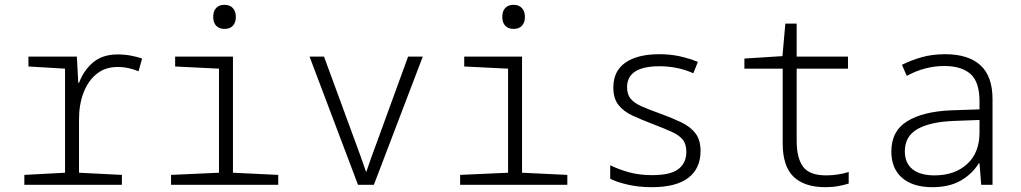

<svg xmlns="http://www.w3.org/2000/svg" viewBox="-20 -767 4240 797"><path d="M81 0V-41L250 -50V-482L98 -491V-532H299L305 -423H308Q328 -476 367 -508.5Q406 -541 468 -541Q498 -541 524 -536Q550 -531 570 -524L555 -471Q537 -479 514.5 -484Q492 -489 468 -489Q417 -489 381.5 -460.5Q346 -432 327 -383Q308 -334 308 -271V-50L486 -41V0Z M912 -647Q890 -647 877.5 -660Q865 -673 865 -697Q865 -720 877 -733.5Q889 -747 912 -747Q934 -747 946.5 -733.5Q959 -720 959 -697Q959 -674 947 -660.5Q935 -647 912 -647ZM690 0V-41L889 -50V-482L707 -491V-532H947V-50L1135 -41V0Z M1466 0 1265 -532H1325L1455 -178Q1467 -146 1477.5 -116.5Q1488 -87 1499 -55H1501Q1512 -87 1522.5 -117Q1533 -147 1545 -178L1674 -532H1735L1532 0Z M2112 -647Q2090 -647 2077.5 -660Q2065 -673 2065 -697Q2065 -720 2077 -733.5Q2089 -747 2112 -747Q2134 -747 2146.5 -733.5Q2159 -720 2159 -697Q2159 -674 2147 -660.5Q2135 -647 2112 -647ZM1890 0V-41L2089 -50V-482L1907 -491V-532H2147V-50L2335 -41V0Z M2685 10Q2634 10 2588.5 0Q2543 -10 2513 -25V-81Q2550 -63 2592.5 -51.5Q2635 -40 2687 -40Q2764 -40 2796.5 -65.5Q2829 -91 2829 -137Q2829 -169 2814 -187.5Q2799 -206 2768 -220Q2737 -234 2690 -252Q2643 -270 2606 -287Q2569 -304 2547.5 -331Q2526 -358 2526 -404Q2526 -472 2576 -507Q2626 -542 2718 -542Q2762 -542 2801 -533.5Q2840 -525 2877 -510L2858 -463Q2824 -478 2789 -485Q2754 -492 2718 -492Q2583 -492 2583 -405Q2583 -375 2598 -357Q2613 -339 2643.5 -325.5Q2674 -312 2719 -296Q2771 -277 2808.5 -259Q2846 -241 2867 -213.5Q2888 -186 2888 -140Q2888 -68 2837.5 -29Q2787 10 2685 10Z M3407 10Q3319 10 3274 -33.5Q3229 -77 3229 -172V-482H3070V-524L3228 -534L3240 -669H3287V-532H3500V-482H3287V-182Q3287 -111 3313.5 -75Q3340 -39 3410 -39Q3435 -39 3459.5 -43Q3484 -47 3503 -53V-5Q3483 1 3459.5 5.5Q3436 10 3407 10Z M3850 10Q3770 10 3725 -28.5Q3680 -67 3680 -138Q3680 -223 3745.5 -263.5Q3811 -304 3927 -309L4046 -313V-346Q4046 -427 4008.5 -460Q3971 -493 3900 -493Q3819 -493 3744 -452L3724 -498Q3762 -517 3806 -529.5Q3850 -542 3903 -542Q3999 -542 4049.5 -496.5Q4100 -451 4100 -355V0H4053L4046 -89H4043Q4015 -44 3967.5 -17Q3920 10 3850 10ZM3859 -39Q3943 -39 3994.5 -86Q4046 -133 4046 -217V-269L3939 -265Q3840 -261 3788 -231Q3736 -201 3736 -139Q3736 -90 3768 -64.5Q3800 -39 3859 -39Z"/></svg>

Font: Noto Sans Mono Light
Style: Regular
Weight: 300
Designer: Monotype Design Team
Foundry: Monotype Imaging Inc.
Version: Version 2.014; ttfautohint (v1.8.4.7-5d5b)